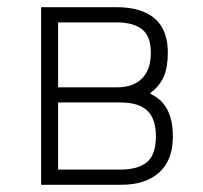

<svg xmlns="http://www.w3.org/2000/svg" viewBox="-20 -512 563 532"><path d="M94 0V-492H304Q350 -492 382 -477.5Q414 -463 429.5 -435Q445 -407 445 -366Q445 -325 433.5 -299Q422 -273 396 -254L399 -251Q421 -240 433.5 -224Q446 -208 452.5 -186Q459 -164 459 -133Q459 -69 421.5 -34.5Q384 0 315 0ZM141 -42H312Q363 -42 387.5 -63Q412 -84 412 -134Q412 -183 388 -205.5Q364 -228 315 -228H141ZM141 -270H304Q349 -270 373.5 -294.5Q398 -319 398 -366Q398 -411 374 -430.5Q350 -450 302 -450H141Z"/></svg>

Font: Nunito Sans 7pt Condensed ExtraLight
Style: Regular
Weight: 250
Width: 3
Designer: Vernon Adams
Foundry: Vernon Adams
Version: Version 3.101;gftools[0.9.27]